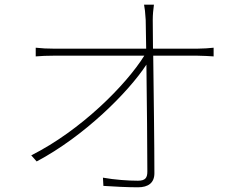

<svg xmlns="http://www.w3.org/2000/svg" viewBox="-20 -784 1040 817"><path d="M113 -123 136 -97C338 -204 526 -391 603 -509C605 -353 607 -147 607 -54C607 -28 599 -15 567 -15C526 -15 468 -19 418 -28L420 7C462 10 525 13 567 13C611 13 637 -6 637 -47C637 -163 634 -392 632 -547H821C843 -547 873 -545 889 -544V-581C873 -579 842 -577 822 -577H631L630 -699C630 -722 632 -741 635 -764H593C596 -749 598 -732 600 -699L602 -577H206C179 -577 162 -578 132 -581V-544C160 -546 175 -547 206 -547H594C516 -422 324 -229 113 -123Z"/></svg>

Font: Harano Aji Gothic KR ExtraLight
Style: Regular
Weight: 250
Foundry: Masamichi Hosoda
Version: HaranoAjiGothicKR-ExtraLight version 20220220;ttx 4.29.1